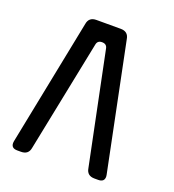

<svg xmlns="http://www.w3.org/2000/svg" viewBox="-131 -812 833 921"><g transform="rotate(20 285.5 -351.0)"><path d="M30 -19Q30 8 61 8H80Q118 8 124 -28L239 -597Q243 -619 266 -619Q290 -619 294 -597L411 -28Q417 8 455 8H474Q505 8 505 -19Q505 -25 504 -28L372 -674Q366 -710 328 -710H204Q166 -710 160 -674L31 -28Q30 -25 30 -19Z"/></g></svg>

Font: WDXL Lubrifont TC
Style: Regular
Weight: 400
Designer: [WDXL Lubrifont] Copyright 2020-2022 (c) NightFurySL2001, Skr-ZERO; [ZCOOL QingKe HuangYou] Copyright 2018-2022 (c) The 
Version: Version 2.001;hotconv 1.1.1;makeotfexe 2.6.0